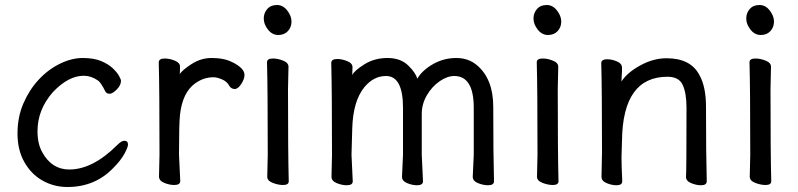

<svg xmlns="http://www.w3.org/2000/svg" viewBox="-20 -724 3193 768"><path d="M250 24Q196 24 150.5 -1.5Q105 -27 77.5 -75.5Q50 -124 50 -190Q50 -255 73 -309Q96 -363 133.5 -404Q171 -445 218.5 -468.5Q266 -492 311 -492Q355 -492 384 -480Q413 -468 430.5 -451.5Q448 -435 456 -420.5Q464 -406 464 -401Q464 -383 447 -366Q430 -349 419 -349Q407 -349 402 -357Q383 -395 372 -402Q344 -421 315 -421Q254 -421 192 -356Q130 -286 130 -199Q130 -149 149 -115Q187 -46 257 -46Q351 -46 449 -144Q466 -161 477 -161Q492 -161 492 -146Q492 -135 477.5 -108.5Q463 -82 433 -52Q360 24 250 24Z M677 16Q658 16 637 7.5Q616 -1 616 -18L618 -106Q618 -367 615 -474Q615 -490 639 -490Q658 -490 679 -481.5Q700 -473 700 -458Q700 -436 699 -428Q710 -444 745 -467Q783 -492 826 -492Q868 -492 895 -481.5Q922 -471 940 -456Q958 -441 958 -424Q958 -408 945 -388Q932 -368 919 -368Q905 -368 897 -381Q888 -398 868 -406.5Q848 -415 834 -415Q794 -415 760 -390Q710 -354 700 -265Q696 -230 696 -106L701 0Q701 16 677 16Z M1112 16Q1093 16 1071 7.5Q1049 -1 1049 -17L1051 -105Q1051 -368 1048 -475Q1048 -490 1072 -490Q1091 -490 1112.5 -481.5Q1134 -473 1134 -457L1132 -368Q1132 -105 1135 1Q1135 16 1112 16ZM1035 -650Q1035 -672 1049 -688Q1063 -704 1088 -704Q1112 -704 1129 -682Q1146 -660 1146 -638Q1146 -615 1131.5 -599.5Q1117 -584 1093 -584Q1069 -584 1052 -605.5Q1035 -627 1035 -650Z M1932 17Q1913 17 1892 8.5Q1871 0 1871 -17L1875 -105V-293Q1875 -420 1797 -420Q1769 -420 1738.5 -399Q1708 -378 1687.5 -343Q1667 -308 1667 -268V-105L1672 1Q1672 17 1648 17Q1629 17 1608.5 8.5Q1588 0 1588 -17L1592 -105V-293Q1592 -420 1524 -420Q1475 -420 1438 -376Q1392 -320 1389 -210L1386 -105L1391 1Q1391 17 1367 17Q1348 17 1327 8.5Q1306 0 1306 -17L1308 -105Q1308 -356 1305 -472Q1305 -488 1329 -488Q1348 -488 1369 -479.5Q1390 -471 1390 -455L1389 -424Q1398 -442 1438 -467Q1478 -492 1530 -492Q1582 -492 1612.5 -462.5Q1643 -433 1649 -409Q1669 -443 1712 -467.5Q1755 -492 1805 -492Q1854 -492 1888 -463Q1953 -408 1953 -297Q1953 -105 1956 1Q1956 17 1932 17Z M2191 16Q2172 16 2150 7.5Q2128 -1 2128 -17L2130 -105Q2130 -368 2127 -475Q2127 -490 2151 -490Q2170 -490 2191.5 -481.5Q2213 -473 2213 -457L2211 -368Q2211 -105 2214 1Q2214 16 2191 16ZM2114 -650Q2114 -672 2128 -688Q2142 -704 2167 -704Q2191 -704 2208 -682Q2225 -660 2225 -638Q2225 -615 2210.5 -599.5Q2196 -584 2172 -584Q2148 -584 2131 -605.5Q2114 -627 2114 -650Z M2784 17Q2765 17 2744.5 8.5Q2724 0 2724 -17Q2726 -34 2726 -293Q2726 -351 2711 -384Q2696 -417 2650 -417Q2471 -417 2468 -162L2466 -97Q2466 -59 2469 1Q2469 17 2446 17Q2427 17 2406.5 8.5Q2386 0 2386 -17L2388 -115Q2388 -364 2385 -471Q2385 -487 2409 -487Q2427 -487 2447.5 -478.5Q2468 -470 2468 -453V-439Q2466 -411 2466 -398Q2488 -433 2540.5 -462Q2593 -491 2646 -491Q2742 -491 2777 -425Q2804 -378 2804 -297Q2804 -105 2807 1Q2807 17 2784 17Z M3042 16Q3023 16 3001 7.5Q2979 -1 2979 -17L2981 -105Q2981 -368 2978 -475Q2978 -490 3002 -490Q3021 -490 3042.5 -481.5Q3064 -473 3064 -457L3062 -368Q3062 -105 3065 1Q3065 16 3042 16ZM2965 -650Q2965 -672 2979 -688Q2993 -704 3018 -704Q3042 -704 3059 -682Q3076 -660 3076 -638Q3076 -615 3061.5 -599.5Q3047 -584 3023 -584Q2999 -584 2982 -605.5Q2965 -627 2965 -650Z"/></svg>

Font: linja waso lili
Style: Bold
Weight: 400
Designer: Fontworks Inc.
Version: Version 1.000;August 6, 2022;FontCreator 14.0.0.2814 64-bit